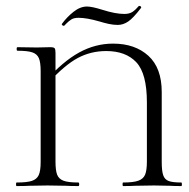

<svg xmlns="http://www.w3.org/2000/svg" viewBox="-20 -627 638 647"><path d="M244 -12Q247 -12 247 -6Q247 0 244 0Q217 0 202 -1L140 -2L80 -1Q64 0 36 0Q34 0 34 -6Q34 -12 36 -12Q71 -12 87.5 -17.5Q104 -23 110.5 -37Q117 -51 117 -81V-387Q117 -417 111 -431Q105 -445 89 -450.5Q73 -456 39 -456Q36 -456 36 -462Q36 -468 39 -468L104 -467L149 -468Q161 -468 164 -464.5Q167 -461 167 -449V-83Q167 -53 172.5 -38.5Q178 -24 194 -18Q210 -12 244 -12ZM361 -480Q435 -480 480 -439Q525 -398 525 -317V-81Q525 -51 530 -36.5Q535 -22 548.5 -17Q562 -12 591 -12Q593 -12 593 -6Q593 0 591 0Q566 0 552 -1L499 -2L436 -1Q421 0 395 0Q393 0 393 -6Q393 -12 395 -12Q429 -12 446 -18Q463 -24 469 -38.5Q475 -53 475 -83V-282Q475 -379 439.5 -417Q404 -455 338 -455Q286 -455 242 -431.5Q198 -408 142 -347L133 -354Q192 -420 246.5 -450Q301 -480 361 -480ZM448 -607H450Q453 -607 455 -604.5Q457 -602 455 -600Q429 -566 412 -554.5Q395 -543 377 -543Q362 -543 346 -546.5Q330 -550 314 -555Q272 -567 245 -567Q229 -567 220.5 -561.5Q212 -556 205.5 -549.5Q199 -543 196 -540H195Q192 -540 189.5 -542.5Q187 -545 189 -547Q205 -569 227.5 -587Q250 -605 273 -605Q290 -605 325 -594Q369 -580 399 -580Q416 -580 426.5 -587Q437 -594 448 -607Z"/></svg>

Font: Cormorant Unicase Light
Style: Regular
Weight: 300
Designer: Christian Thalmann (Catharsis Fonts)
Foundry: Catharsis Fonts
Version: Version 4.000